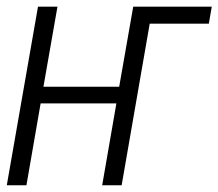

<svg xmlns="http://www.w3.org/2000/svg" viewBox="-24 -548 646 568"><path d="M104.5 -291.5H328.6L370.1 -528.3H602.5L593.8 -478H418.9L335.9 0H278.3L320.3 -242.2H96.2L54.2 0H-3.9L88.4 -528.3H146Z"/></svg>

Font: Roboto Mono Light
Style: Italic
Weight: 300
Designer: Google
Version: Version 2.000985; 2015; ttfautohint (v1.3)